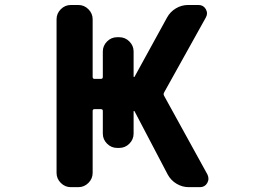

<svg xmlns="http://www.w3.org/2000/svg" viewBox="-20 -775 1040 774"><path d="M208 -697.3Q208 -720.7 225.1 -737.8Q242.2 -754.9 265.6 -754.9H295.9Q319.3 -754.9 336.4 -737.8Q353.5 -720.7 353.5 -697.3V-464.8Q353.5 -457 361.3 -457H386.7Q394.5 -457 394.5 -464.8V-567.4Q394.5 -590.8 411.6 -607.9Q428.7 -625 452.1 -625H460.9Q484.4 -625 501.5 -607.9Q518.6 -590.8 518.6 -567.4V-466.8Q518.6 -464.8 520 -464.4Q521.5 -463.9 522.5 -465.8L653.3 -704.1Q666 -727.5 689 -741.2Q711.9 -754.9 738.3 -754.9H780.3Q799.8 -754.9 809.6 -738.3Q814.5 -729.5 814.5 -720.7Q814.5 -712.9 809.6 -704.1L641.6 -402.3Q637.7 -395.5 641.6 -388.7L816.4 -71.3Q820.3 -62.5 820.3 -54.7Q820.3 -45.9 815.4 -37.1Q805.7 -20.5 786.1 -20.5H741.2Q714.8 -20.5 691.9 -34.2Q668.9 -47.9 656.2 -71.3L522.5 -326.2Q521.5 -328.1 520 -327.6Q518.6 -327.1 518.6 -326.2V-236.3Q518.6 -212.9 501.5 -195.8Q484.4 -178.7 460.9 -178.7H452.1Q428.7 -178.7 411.6 -195.8Q394.5 -212.9 394.5 -236.3V-328.1Q394.5 -335 386.7 -335H361.3Q353.5 -335 353.5 -328.1V-78.1Q353.5 -54.7 336.4 -37.6Q319.3 -20.5 295.9 -20.5H265.6Q242.2 -20.5 225.1 -37.6Q208 -54.7 208 -78.1Z"/></svg>

Font: Gen Jyuu Gothic Monospace Bold
Style: Bold
Weight: 700
Designer: [Source Han Sans]
Ryoko NISHIZUKA  (kana & ideographs); Paul D. Hunt (Latin, Greek & Cyrillic); Wenlong ZHANG  (bopomofo
Version: Version 1.002.20150607